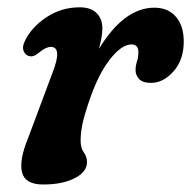

<svg xmlns="http://www.w3.org/2000/svg" viewBox="-20 -482 510 512"><path d="M60.5 -332Q49 -333 43.5 -344.8Q38 -356.5 47 -374Q64.5 -410 104.2 -436.2Q144 -462.5 192.5 -462.5Q222 -462.5 237.5 -447.2Q253 -432 253 -406Q253 -394.5 250.5 -381Q248 -367.5 244 -352Q311 -461.5 391.5 -461.5Q428.5 -461.5 449.2 -437.2Q470 -413 470 -371.5Q470 -322.5 442.8 -291.8Q415.5 -261 383 -261Q360 -261 350.8 -271.5Q341.5 -282 341.5 -294.5Q341.5 -306.5 345.2 -317.8Q349 -329 349 -343Q349 -363.5 330.5 -363.5Q304 -363.5 272.2 -322.5Q240.5 -281.5 216 -207.5Q203.5 -170 199.2 -147.8Q195 -125.5 195 -107Q195 -87.5 203.5 -75.5Q212 -63.5 212 -50Q212 -23.5 179.2 -6.8Q146.5 10 95 10Q47 10 38.8 -22.2Q30.5 -54.5 55 -114L120 -288Q147 -357 115.5 -357Q102.5 -357 83 -341Q70 -330 60.5 -332Z"/></svg>

Font: Fraunces 72pt SuperSoft SemiBold
Style: Italic
Weight: 600
Italic angle: -16°
Version: Version 1.000;[b76b70a41]